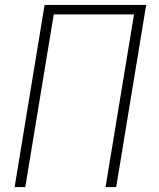

<svg xmlns="http://www.w3.org/2000/svg" viewBox="-20 -755 640 775"><path d="M39 0 160 -735H570L449 0H406L521 -697H197L82 0Z"/></svg>

Font: Iosevka XLt Ex Obl
Style: Regular
Weight: 200
Width: 7
Italic angle: -9°
Monospace: yes
Designer: Belleve Invis
Foundry: Belleve Invis
Version: Version 32.5.0; ttfautohint (v1.8.4)